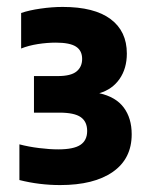

<svg xmlns="http://www.w3.org/2000/svg" viewBox="-20 -835 440 554"><path d="M153.5 -301Q93.5 -301 36 -315.5V-418.5Q62.5 -411.5 92.8 -407.8Q123 -404 148 -404Q192.5 -404 212 -417Q231.5 -430 231.5 -457Q231.5 -484 213 -497Q194.5 -510 151.5 -510H78V-615.5H147Q184.5 -615.5 200.8 -628.8Q217 -642 217 -665Q217 -689 199.2 -700.5Q181.5 -712 141 -712Q116 -712 89 -707.8Q62 -703.5 41 -695V-797.5Q64 -805.5 97.2 -810.2Q130.5 -815 161 -815Q252 -815 299 -780Q346 -745 346 -680.5Q346 -637.5 325 -607.2Q304 -577 266.5 -566Q314 -555.5 337 -524.8Q360 -494 360 -447.5Q360 -377 305.5 -339Q251 -301 153.5 -301Z"/></svg>

Font: Encode Sans Condensed Condensed ExtraBold
Style: Regular
Weight: 800
Width: 3
Designer: Multiple Designers
Foundry: Impallari Type
Version: Version 3.000; ttfautohint (v1.8.3) -l 8 -r 50 -G 200 -x 14 